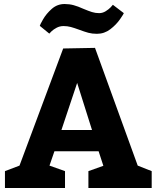

<svg xmlns="http://www.w3.org/2000/svg" viewBox="-20 -946 798 966"><path d="M305.2 -925.8Q329.1 -925.8 350.6 -919.9Q372.1 -914.1 398.9 -901.9Q425.8 -890.6 442.9 -885.3Q460 -879.9 479 -879.9Q496.1 -879.9 511.5 -889.4Q526.9 -898.9 536.4 -908.9Q545.9 -918.9 547.9 -921.9L603 -879.9Q603 -877 584 -849.4Q564.9 -821.8 534.9 -798.8Q504.9 -775.9 467.8 -775.9Q443.8 -775.9 424.8 -781Q405.8 -786.1 377 -796.9Q353 -805.7 335.9 -810.3Q318.8 -814.9 299.8 -814.9Q280.8 -814.9 264.9 -806.4Q249 -797.9 239.5 -788.8Q230 -779.8 228 -776.9L180.2 -815.9Q180.2 -819.8 196.5 -848.4Q212.9 -877 240.5 -901.4Q268.1 -925.8 305.2 -925.8ZM743.2 0H424.8V-85L500 -111.8L476.1 -185.1H253.9L229 -112.8L307.1 -85V0H4.9V-85L78.1 -112.8L297.9 -702.1L458 -705.1L672.9 -112.8L743.2 -85ZM368.2 -528.8 289.1 -292H442.9Z"/></svg>

Font: Kadwa
Style: Regular
Weight: 400
Designer: Sol Matas
Foundry: Sol Matas
Version: Version 1.000;PS 001.000;hotconv 1.0.70;makeotf.lib2.5.58329